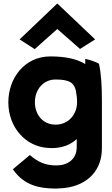

<svg xmlns="http://www.w3.org/2000/svg" viewBox="-20 -840 645 1106"><path d="M93 -613 180 -557 310 -673 441 -558 528 -613 310 -820ZM300 -122C226 -122 181 -181 181 -251C181 -325 230 -382 300 -382C383 -382 406 -362 417 -318C421 -297 424 -274 424 -251C424 -182 375 -122 300 -122ZM152 53 54 135 60 143C122 229 211 245 291 246C302 246 313 246 325 245C469 239 558 155 566 36C567 24 567 12 567 0V-257C567 -346 563 -415 550 -473C530 -484 507 -492 483 -498L471 -501V-471C426 -499 361 -515 270 -515C121 -515 28 -389 28 -251C28 -105 129 5 256 12C266 13 277 13 287 13C343 11 387 -7 422 -39V6C422 81 366 113 305 113C238 113 196 91 152 53Z"/></svg>

Font: Bluebird
Style: SfBd
Weight: 700
Designer: Jasper
Foundry: Cannot Into Space Fonts
Version: Version 0.98